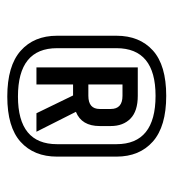

<svg xmlns="http://www.w3.org/2000/svg" viewBox="6 -712 487 540"><g transform="rotate(90 250.0 -441.5)"><path d="M420 -358Q420 -293 378.5 -255.5Q337 -218 251 -218Q165 -218 122.5 -255.5Q80 -293 80 -358V-525Q80 -590 121.5 -627.5Q163 -665 249 -665Q335 -665 377.5 -627.5Q420 -590 420 -525ZM385 -525Q385 -635 249 -635Q115 -635 115 -525V-358Q115 -248 251 -248Q385 -248 385 -358ZM169 -300V-585H249Q292 -585 313 -564.5Q334 -544 334 -509V-478Q334 -427 294 -411L350 -300H298L248 -403H217V-300ZM286 -509Q286 -542 249 -542H217V-446H249Q286 -446 286 -478Z"/></g></svg>

Font: Unica One
Style: Regular
Weight: 400
Designer: Eduardo Rodriguez Tunni
Foundry: Eduardo Rodriguez Tunni
Version: Version 2.000; ttfautohint (v1.8.4.7-5d5b);gftools[0.9.23]